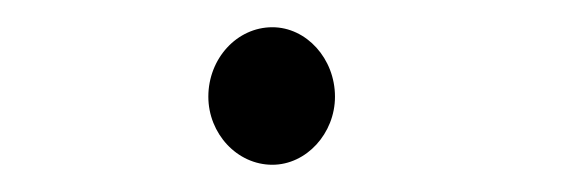

<svg xmlns="http://www.w3.org/2000/svg" viewBox="-20 -110 415 141"><path d="M180 11C205 11 226 -12 226 -39C226 -67 205 -90 180 -90C154 -90 133 -67 133 -39C133 -12 154 11 180 11Z"/></svg>

Font: Inconsolata Condensed Thin
Style: Regular
Weight: 100
Width: 3
Monospace: yes
Designer: Raph Levien, Cyreal, Brenton Simpson
Foundry: Raph Levien, Cyreal, Google
Version: Version 3.100